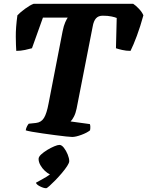

<svg xmlns="http://www.w3.org/2000/svg" viewBox="-20 -724 778 1015"><path d="M362 0Q355 0 330 -2.5Q305 -5 272 -9.5Q239 -14 206.5 -18.5Q174 -23 149 -27.5Q124 -32 116 -35Q118 -47 123 -56.5Q128 -66 132 -70L170 -74Q198 -77 212.5 -100.5Q227 -124 237 -178L311 -559Q317 -589 325 -606.5Q333 -624 338 -631H207L149 -469Q136 -465 112.5 -460Q89 -455 66 -455Q64 -482 63.5 -530Q63 -578 72 -643Q87 -659 113 -678Q139 -697 158 -704H684Q698 -695 714.5 -677.5Q731 -660 738 -643Q722 -584 703.5 -534.5Q685 -485 670 -455Q647 -455 625.5 -460Q604 -465 593 -469L597 -629Q588 -633 569 -637Q550 -641 523 -641Q500 -641 487.5 -627Q475 -613 470 -584L385 -150Q380 -125 370.5 -107Q361 -89 353 -82L455 -68Q457 -64 457.5 -55Q458 -46 456 -35Q440 -22 410 -11Q380 0 362 0ZM224 271Q211 271 192 261.5Q173 252 170 242Q185 233 206 222Q227 211 244 198Q231 192 217 179Q203 166 193.5 149Q184 132 184 116Q184 105 197.5 92.5Q211 80 230 68.5Q249 57 267 49.5Q285 42 294 42Q306 42 318 57.5Q330 73 338 93Q346 113 346 128Q346 137 335 154Q324 171 307 191Q290 211 272.5 229Q255 247 241.5 259Q228 271 224 271Z"/></svg>

Font: Texturina 72pt 72pt Black
Style: Italic
Weight: 900
Italic angle: -11°
Designer: Guillermo Torres Carreño
Foundry: Omnibus-Type
Version: Version 1.002; ttfautohint (v1.8.3)